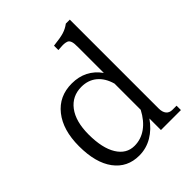

<svg xmlns="http://www.w3.org/2000/svg" viewBox="-217 -892 1032 1032"><g transform="rotate(-45 299.5 -375.5)"><path d="M490.2 -90.8Q490.2 -63 502.4 -48.1Q514.6 -33.2 537.1 -33.2H568.8V0H417V-87.9Q383.3 -39.1 337.4 -12Q291.5 15.1 237.8 15.1Q147.5 15.1 95.7 -54.4Q43.9 -124 43.9 -250Q43.9 -372.6 100.8 -444.3Q157.7 -516.1 254.9 -516.1Q358.4 -516.1 417 -434.1V-627.9Q417 -646 416 -656.7Q415 -667.5 411.4 -676Q407.7 -684.6 402.8 -688.2Q397.9 -691.9 387 -694.1Q376 -696.3 364 -695.8Q352.1 -695.3 331.1 -693.8V-727.1Q385.3 -732.9 411.4 -741Q437.5 -749 460 -766.1H490.2ZM125 -257.8Q125 -154.3 160.4 -97.2Q195.8 -40 256.8 -40Q306.2 -40 347.2 -69.3Q388.2 -98.6 417 -153.8V-353Q401.4 -408.2 365.7 -437.5Q330.1 -466.8 278.8 -466.8Q208 -466.8 166.5 -411.9Q125 -356.9 125 -257.8Z"/></g></svg>

Font: LT Superior Serif
Style: Regular
Weight: 400
Designer: Daniel Lyons
Foundry: LyonsType
Version: Version 2.120;FEAKit 1.0